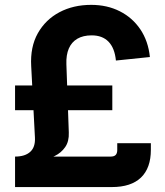

<svg xmlns="http://www.w3.org/2000/svg" viewBox="-20 -758 669 778"><path d="M41 -99.1V-123.5Q81.1 -123.5 102.3 -142.6Q123.5 -161.6 121.6 -200.2L106.4 -490.2Q102.1 -567.9 133.3 -623.3Q164.6 -678.7 220.9 -708.5Q277.3 -738.3 349.6 -738.3Q414.1 -738.3 465.3 -712.4Q516.6 -686.5 548.6 -639.2Q580.6 -591.8 587.4 -526.9L449.7 -512.7Q444.8 -563 419.9 -588.9Q395 -614.7 351.6 -614.7Q316.9 -614.7 293.5 -601.1Q270 -587.4 258.8 -561.3Q247.6 -535.2 249 -497.6L258.8 -221.2Q260.3 -185.1 244.1 -161.9Q228 -138.7 201.9 -126Q175.8 -113.3 145.5 -107.4Q115.2 -101.6 87.6 -100.3Q60.1 -99.1 41 -99.1ZM41 0V-123.5H428.2Q442.4 -123.5 448.7 -130.1Q455.1 -136.7 455.1 -150.4V-177.7H591.3V-150.9Q591.3 -77.1 551.3 -38.6Q511.2 0 433.1 0ZM41 -311.5V-411.6H435.1V-311.5Z"/></svg>

Font: Inter 20pt
Style: Bold
Weight: 700
Version: Version 4.001;git-66647c0bb